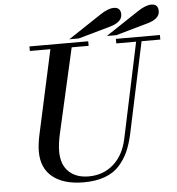

<svg xmlns="http://www.w3.org/2000/svg" viewBox="-61 -981 969 1051"><g transform="rotate(-5 423.5 -455.5)"><path d="M448 -754V-729H355L250 -266Q237 -210 237 -167Q237 -95 277 -56Q317 -17 387 -17Q467 -17 523 -66.5Q579 -116 598 -205L709 -729H600V-754H842V-729H739L633 -231Q621 -175 602.5 -133.5Q584 -92 553 -57.5Q522 -23 472.5 -5Q423 13 357 13Q248 13 187 -35.5Q126 -84 126 -176Q126 -214 137 -266L238 -729H125V-754ZM572 -823 398 -774H346L527 -894Q572 -924 603 -924Q641 -924 641 -885Q641 -842 572 -823ZM778 -823 604 -774H552L733 -894Q778 -924 809 -924Q847 -924 847 -885Q847 -842 778 -823Z"/></g></svg>

Font: Libre Bodoni
Style: Italic
Weight: 400
Italic angle: -13°
Designer: Pablo Impallari, Rodrigo Fuenzalida
Foundry: Pablo Impallari, Rodrigo Fuenzalida
Version: Version 1.001